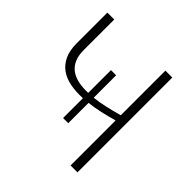

<svg xmlns="http://www.w3.org/2000/svg" viewBox="-184 -860 1013 1013"><g transform="rotate(45 322.0 -354.0)"><path d="M538.5 -707.5V0H487V-336Q443.5 -323.5 401.8 -314.2Q360 -305 320.5 -300.5V-149H282V-297Q232.5 -294.5 190.8 -302.2Q149 -310 118.8 -331.2Q88.5 -352.5 71.2 -388.8Q54 -425 54 -479.5V-707.5H105.5V-479.5Q105.5 -439.5 117.5 -411.8Q129.5 -384 152 -366.8Q174.5 -349.5 207.2 -342.2Q240 -335 282 -336.5V-506.5H320.5V-339Q357.5 -343 398.8 -352.2Q440 -361.5 487 -374.5V-707.5Z"/></g></svg>

Font: Lato 2
Style: Regular
Weight: 300
Designer: Lukasz Dziedzic with Adam Twardoch and Botio Nikoltchev
Foundry: tyPoland Lukasz Dziedzic
Version: Version 2.015; 2015-08-06; http://www.latofonts.com/